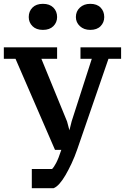

<svg xmlns="http://www.w3.org/2000/svg" viewBox="-42 -777 652 1002"><path d="M39 -470H-22V-530H256V-470H174L308 -143L327 -72H314L332 -144L437 -470H378V-530H590V-470H524L362 0Q348 41 331.5 76Q315 111 299.5 137.5Q284 164 268.5 181.5Q253 199 238 205H124V105H230Q234 101 239.5 93Q245 85 251 73.5Q257 62 264 44.5Q271 27 278 5H245ZM108 -688Q108 -718 127.5 -737.5Q147 -757 182 -757Q217 -757 236.5 -737.5Q256 -718 256 -688Q256 -660 236.5 -640.5Q217 -621 182 -621Q147 -621 127.5 -640.5Q108 -660 108 -688ZM354 -688Q354 -718 375 -737.5Q396 -757 429 -757Q464 -757 483 -737.5Q502 -718 502 -688Q502 -660 483 -640.5Q464 -621 429 -621Q396 -621 375 -640.5Q354 -660 354 -688Z"/></svg>

Font: PT Serif Caption
Style: Semibold
Weight: 600
Designer: A.Korolkova, O.Umpeleva, V.Yefimov
Foundry: ParaType Ltd
Version: Version 1.00;May 2, 2020;FontCreator 12.0.0.2544 64-bit